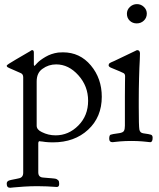

<svg xmlns="http://www.w3.org/2000/svg" viewBox="-20 -685 775 933"><path d="M250 -27.3Q313.5 -27.3 360.8 -75.2Q408.2 -123 408.2 -195.3Q408.2 -266.6 360.8 -319.3Q313.5 -372.1 252.9 -372.1Q215.8 -372.1 186.5 -350.6Q158.2 -331.1 158.2 -289.1V-74.2Q158.2 -54.7 183.6 -43Q214.8 -27.3 250 -27.3ZM286.1 -430.7Q368.2 -430.7 421.4 -367.2Q474.6 -303.7 474.6 -214.8Q474.6 -116.2 408.2 -54.7Q341.8 6.8 237.3 6.8Q227.5 6.8 217.8 6.3Q208 5.9 200.2 4.9Q192.4 3.9 186.5 2.9Q180.7 2 176.8 2L172.9 1Q166 1 166 11.7V149.4V152.3Q166 175.8 188.5 177.7Q198.2 178.7 211.4 179.7Q224.6 180.7 230.5 181.2Q236.3 181.6 244.1 182.6Q252 183.6 255.4 185.5Q258.8 187.5 262.2 190.4Q265.6 193.4 266.6 197.8Q267.6 202.1 267.6 209Q267.6 223.6 255.9 223.6Q253.9 223.6 241.7 222.7Q229.5 221.7 208 220.7Q186.5 219.7 162.1 219.7Q129.9 219.7 98.1 221.7Q66.4 223.6 47.9 225.6L29.3 227.5Q12.7 227.5 12.7 208Q12.7 205.1 13.2 202.6Q13.7 200.2 15.1 198.7Q16.6 197.3 17.6 195.8Q18.6 194.3 22 192.9Q25.4 191.4 27.8 190.9Q30.3 190.4 35.6 189Q41 187.5 45.4 187Q49.8 186.5 57.6 184.6Q65.4 182.6 71.3 181.6Q92.8 177.7 92.8 154.3V-307.6V-309.6Q92.8 -325.2 80.1 -330.1Q66.4 -335.9 46.9 -344.7Q21.5 -355.5 17.1 -358.4Q12.7 -361.3 12.7 -365.2V-366.2Q12.7 -370.1 56.6 -395.5Q91.8 -416 120.1 -432.6Q123 -434.6 126 -436Q128.9 -437.5 130.4 -439Q131.8 -440.4 133.3 -440.9Q134.8 -441.4 136.7 -441.4Q144.5 -441.4 144.5 -429.7V-371.1Q144.5 -365.2 148.4 -365.2L161.1 -378.9Q173.8 -392.6 201.2 -408.7Q228.5 -424.8 262.7 -429.7Q270.5 -430.7 286.1 -430.7Z M586.9 -121.1Q586.9 -171.9 586.9 -215.8Q586.9 -259.8 587.4 -284.7Q587.9 -309.6 587.9 -314.5Q587.9 -325.2 580.6 -329.6Q573.2 -334 520.5 -355.5Q507.8 -360.4 507.8 -368.2Q507.8 -371.1 509.3 -374Q510.7 -377 514.2 -378.9Q517.6 -380.9 520.5 -382.3Q523.4 -383.8 528.3 -385.7Q533.2 -387.7 535.2 -388.7Q644.5 -441.4 645.5 -441.4H646.5Q660.2 -441.4 660.2 -424.8L659.2 -392.6Q657.2 -360.4 655.8 -306.2Q654.3 -252 654.3 -198.2V-165Q654.3 -72.3 657.2 -55.7Q660.2 -39.1 676.8 -37.1Q706.1 -33.2 713.9 -30.3Q721.7 -27.3 721.7 -15.6Q721.7 5.9 710 5.9Q709 5.9 704.1 5.4Q699.2 4.9 690.4 3.9Q681.6 2.9 670.9 2Q660.2 1 646 0.5Q631.8 0 618.2 0Q604.5 0 589.8 0.5Q575.2 1 564.9 2Q554.7 2.9 545.9 3.9Q537.1 4.9 532.2 5.4Q527.3 5.9 526.4 5.9Q510.7 5.9 510.7 -10.7Q510.7 -27.3 517.1 -30.3Q523.4 -33.2 560.5 -38.1Q578.1 -41 582.5 -49.3Q586.9 -57.6 586.9 -74.2ZM596.7 -618.2Q596.7 -637.7 611.3 -651.4Q626 -665 645.5 -665Q665 -665 679.2 -651.4Q693.4 -637.7 693.4 -619.1Q693.4 -598.6 679.2 -585Q665 -571.3 644.5 -571.3Q624 -571.3 610.4 -584.5Q596.7 -597.7 596.7 -618.2Z"/></svg>

Font: Goudy Bookletter 1911
Style: Regular
Weight: 400
Version: Version 2010.07.03